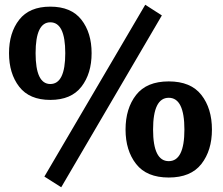

<svg xmlns="http://www.w3.org/2000/svg" viewBox="-20 -740 938 809"><path d="M509 -194Q509 -283 553.5 -340Q598 -397 691 -397Q784 -397 828.5 -340Q873 -283 873 -194Q873 -106 828.5 -49Q784 8 691 8Q598 8 553.5 -49Q509 -106 509 -194ZM757 -194Q757 -328 691 -328Q625 -328 625 -194Q625 -61 691 -61Q757 -61 757 -194ZM61 -374.5Q18 -430 18 -516Q18 -602 61 -657Q104 -712 192 -712Q280 -712 323 -657Q366 -602 366 -516Q366 -430 323 -374.5Q280 -319 192 -319Q104 -319 61 -374.5ZM192 -646Q130 -646 130 -516Q130 -386 192 -386Q255 -386 255 -516Q255 -646 192 -646ZM592 -720 662 -675 238 49 167 4Z"/></svg>

Font: Andada
Style: Bold
Weight: 700
Designer: Carolina Giovagnoli
Foundry: Carolina Giovagnoli
Version: Version 1.003